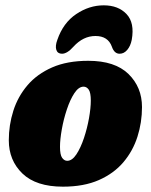

<svg xmlns="http://www.w3.org/2000/svg" viewBox="-20 -690 566 720"><path d="M311 -462Q411 -462 461.8 -412.5Q512.5 -363 512.5 -288.5Q512.5 -231 495.5 -177.5Q478.5 -124 442.8 -81.8Q407 -39.5 350.8 -14.8Q294.5 10 216 10Q115.5 10 64.2 -39.2Q13 -88.5 13 -164Q13 -221 30 -274.5Q47 -328 83 -370.2Q119 -412.5 175.5 -437.2Q232 -462 311 -462ZM232 -87Q250.5 -87 266.5 -111.2Q282.5 -135.5 294.8 -172.2Q307 -209 313.8 -247Q320.5 -285 320.5 -312.5Q320.5 -342.5 312.8 -353.8Q305 -365 293.5 -365Q275 -365 259 -340.8Q243 -316.5 230.8 -279.8Q218.5 -243 211.8 -205Q205 -167 205 -139.5Q205 -109.5 213 -98.2Q221 -87 232 -87ZM338 -555Q292 -555 255.5 -515Q232 -488.5 212.5 -488.5Q196 -488.5 191.2 -503Q186.5 -517.5 195 -540.5Q217 -604.5 265.8 -637.2Q314.5 -670 369 -670Q423.5 -670 454.5 -637.2Q485.5 -604.5 474 -540.5Q469.5 -517.5 457.2 -503Q445 -488.5 428.5 -488.5Q408.5 -488.5 399.5 -515Q385 -555 338 -555Z"/></svg>

Font: Fraunces 144pt S100 Black
Style: Italic
Weight: 900
Italic angle: -16°
Version: Version 1.000; ttfautohint (v1.8.3)